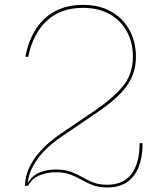

<svg xmlns="http://www.w3.org/2000/svg" viewBox="-20 -780 707 806"><path d="M578.5 -179Q578.5 -89.5 540.8 -41.2Q503 7 431.5 7Q395 7 369.5 -2.8Q344 -12.5 322 -25.2Q300 -38 275 -47.5Q250 -57 214 -57Q178 -57 146.5 -44.2Q115 -31.5 97.5 0L92.5 -4.5L93.5 -17.5L99.5 -16Q116 -43.5 146.2 -56Q176.5 -68.5 214.5 -68.5Q252 -68.5 277.5 -59Q303 -49.5 324.8 -36.8Q346.5 -24 371 -14.2Q395.5 -4.5 430.5 -4.5Q497.5 -4.5 531.8 -49.5Q566 -94.5 566 -179ZM377 -315Q453.5 -367 495.8 -418Q538 -469 538 -542.5Q538 -599.5 513.5 -646Q489 -692.5 442 -719.8Q395 -747 327.5 -747Q234 -747 175.8 -692Q117.5 -637 98.5 -541L86.5 -542.5Q99.5 -610 131.2 -658.8Q163 -707.5 212.5 -733.5Q262 -759.5 328 -759.5Q399 -759.5 448.8 -730.2Q498.5 -701 524.5 -652Q550.5 -603 550.5 -543Q550.5 -491 530.8 -450.8Q511 -410.5 474 -375.8Q437 -341 385 -306L243.5 -210Q192 -175.5 159.5 -139.5Q127 -103.5 111.5 -68.2Q96 -33 96 0H85V-1.5Q85 -35.5 101 -72.5Q117 -109.5 150.5 -146.8Q184 -184 236 -219.5Z"/></svg>

Font: Hepta Slab ExtraLight Thin
Style: Regular
Weight: 250
Version: Version 1.102